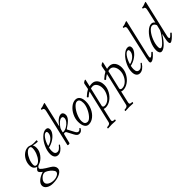

<svg xmlns="http://www.w3.org/2000/svg" viewBox="32 -1743 3035 3035"><g transform="rotate(-45 1549.0 -226.0)"><path d="M92.8 272.9Q26.9 272.9 -15.6 244.6Q-58.1 216.3 -58.1 172.9Q-58.1 129.9 -13.9 90.8Q30.3 51.8 106.9 26.9Q83 12.2 69.1 -4.4Q55.2 -21 55.2 -33.2Q55.2 -56.2 100.1 -90.8Q28.8 -110.4 28.8 -194.8Q28.8 -250.5 55.4 -302Q82 -353.5 125.7 -384.8Q169.4 -416 216.8 -416Q237.3 -416 256.8 -407.2Q289.1 -394 329.1 -394Q334 -394 340.8 -394.3Q347.7 -394.5 360.1 -395Q372.6 -395.5 383.8 -396Q392.1 -396 392.1 -388.2Q392.1 -365.2 382.8 -365.2Q349.6 -365.2 289.1 -378.9Q306.2 -354.5 306.2 -310.1Q306.2 -243.7 259.5 -182.1Q212.9 -120.6 146 -98.1Q125 -91.8 113.5 -79.3Q102.1 -66.9 102.1 -51.8Q102.1 -22.9 246.1 60.1Q314.9 100.6 314.9 157.2Q314.9 206.5 251.5 239.7Q188 272.9 92.8 272.9ZM115.2 -116.2Q147 -116.2 180.4 -152.8Q213.9 -189.5 235.8 -245.1Q257.8 -300.8 257.8 -353Q257.8 -392.1 222.2 -392.1Q190.4 -392.1 156.2 -355.5Q122.1 -318.8 99.6 -263.4Q77.1 -208 77.1 -157.2Q77.1 -116.2 115.2 -116.2ZM134.8 246.1Q185.1 246.1 221.4 225.3Q257.8 204.6 257.8 175.8Q257.8 156.2 231.9 127Q206.1 97.7 171.4 75.9Q136.7 54.2 113.8 54.2Q76.7 54.2 39.3 90.8Q2 127.4 2 164.1Q2 197.8 41 221.9Q80.1 246.1 134.8 246.1Z M467.8 13.2Q429.7 13.2 408.2 -14.6Q386.7 -42.5 386.7 -91.8Q386.7 -161.6 422.1 -238Q457.5 -314.5 511 -365.2Q564.5 -416 613.8 -416Q664.1 -416 664.1 -365.2Q664.1 -327.6 633.1 -286.9Q602.1 -246.1 551.5 -215.3Q501 -184.6 446.8 -173.8Q439 -136.7 439 -105Q439 -29.8 497.1 -29.8Q517.6 -29.8 537.6 -44.4Q557.6 -59.1 585.9 -94.2Q590.8 -97.7 596.9 -91.6Q603 -85.4 600.1 -81.1Q537.6 13.2 467.8 13.2ZM455.1 -200.2Q518.1 -214.4 561 -257.3Q604 -300.3 604 -349.1Q604 -379.9 582 -379.9Q548.8 -379.9 512.7 -328.6Q476.6 -277.3 455.1 -200.2Z M702.6 13.2Q690.9 13.2 685.5 10Q680.2 6.8 681.6 1L818.4 -587.9Q827.6 -624 827.6 -640.1Q827.6 -675.8 792.5 -675.8Q788.1 -675.8 786.4 -681.6Q784.7 -687.5 786.9 -693.4Q789.1 -699.2 793.5 -699.2Q821.8 -699.2 876.5 -721.2Q884.3 -725.1 891.6 -725.1Q895.5 -725.1 895.5 -720.2Q895.5 -713.9 893.6 -708L800.8 -306.2L805.7 -303.2Q835 -352.5 876 -384.3Q917 -416 951.7 -416Q974.6 -416 988.5 -398.4Q1002.4 -380.9 1002.4 -351.1Q1002.4 -312.5 966.6 -271.7Q930.7 -231 852.5 -182.1Q847.7 -179.2 853.5 -168.9L908.7 -64.9Q929.7 -22 957.5 -22Q980 -22 1000.5 -48.8Q1002.9 -55.2 1011.2 -47.9Q1018.6 -41 1015.6 -36.1Q989.3 13.2 943.4 13.2Q920.4 13.2 904.3 0.2Q888.2 -12.7 871.6 -43.9L813.5 -153.8Q805.7 -166 783.7 -166Q768.1 -166 763.7 -146L726.6 1Q723.6 13.2 702.6 13.2ZM781.7 -188Q818.4 -188 858.2 -210.2Q897.9 -232.4 924.3 -265.9Q950.7 -299.3 950.7 -330.1Q950.7 -369.1 919.4 -369.1Q868.2 -369.1 802.7 -278.8Q790 -260.7 783.7 -240.2L773.4 -200.2Q771.5 -196.3 771.5 -193.8Q771.5 -188 781.7 -188Z M1153.3 13.2Q1107.9 13.2 1083.7 -27.6Q1059.6 -68.4 1059.6 -138.2Q1059.6 -205.1 1091.6 -270Q1123.5 -335 1174.1 -375.5Q1224.6 -416 1275.4 -416Q1324.2 -416 1349.9 -378.7Q1375.5 -341.3 1375.5 -276.9Q1375.5 -204.6 1345.5 -137.7Q1315.4 -70.8 1263.7 -28.8Q1211.9 13.2 1153.3 13.2ZM1169.4 -29.8Q1201.2 -29.8 1239.7 -72.3Q1278.3 -114.7 1304.9 -176Q1331.5 -237.3 1331.5 -287.1Q1331.5 -377.9 1274.4 -377.9Q1240.7 -377.9 1200.4 -333.3Q1160.2 -288.6 1132.8 -224.9Q1105.5 -161.1 1105.5 -108.9Q1105.5 -29.8 1169.4 -29.8Z M1322.3 272.9Q1318.4 272.9 1318.4 266.4Q1318.4 259.8 1321.3 253.4Q1324.2 247.1 1328.1 247.1Q1388.7 247.1 1397 210L1527.3 -349.1Q1477.1 -318.8 1459 -298.8Q1454.6 -293.5 1447 -297.4Q1439.5 -301.3 1436.8 -308.1Q1434.1 -314.9 1438 -319.8Q1492.2 -369.6 1537.1 -392.1L1556.2 -490.2Q1560.1 -508.3 1586.4 -522Q1607.4 -532.7 1612.8 -526.9Q1613.8 -525.4 1613.3 -522.9L1586.4 -404.8Q1610.4 -412.1 1642.1 -412.1Q1699.7 -412.1 1733.4 -368.2Q1767.1 -324.2 1767.1 -254.9Q1767.1 -187.5 1732.2 -124.8Q1697.3 -62 1642.1 -24.4Q1586.9 13.2 1530.3 13.2Q1511.2 13.2 1491.2 4.9L1445.3 206.1Q1440.4 229 1451.7 238Q1462.9 247.1 1496.1 247.1Q1500 247.1 1500.2 253.4Q1500.5 259.8 1497.3 266.4Q1494.1 272.9 1490.2 272.9Q1434.6 269 1406.2 269Q1377.9 269 1322.3 272.9ZM1540 -18.1Q1583.5 -18.1 1623.5 -49.8Q1663.6 -81.5 1688 -133.1Q1712.4 -184.6 1712.4 -238.8Q1712.4 -293.9 1686.5 -333Q1660.6 -372.1 1619.1 -372.1Q1596.2 -372.1 1576.2 -365.2L1504.4 -58.1Q1503.9 -56.2 1503.4 -54Q1502.9 -51.8 1502.4 -50.5Q1502 -49.3 1502 -48.8Q1502 -18.1 1540 -18.1Z M1711.9 272.9Q1708 272.9 1708 266.4Q1708 259.8 1710.9 253.4Q1713.9 247.1 1717.8 247.1Q1778.3 247.1 1786.6 210L1917 -349.1Q1866.7 -318.8 1848.6 -298.8Q1844.2 -293.5 1836.7 -297.4Q1829.1 -301.3 1826.4 -308.1Q1823.7 -314.9 1827.6 -319.8Q1881.8 -369.6 1926.8 -392.1L1945.8 -490.2Q1949.7 -508.3 1976.1 -522Q1997.1 -532.7 2002.4 -526.9Q2003.4 -525.4 2002.9 -522.9L1976.1 -404.8Q2000 -412.1 2031.7 -412.1Q2089.4 -412.1 2123 -368.2Q2156.7 -324.2 2156.7 -254.9Q2156.7 -187.5 2121.8 -124.8Q2086.9 -62 2031.7 -24.4Q1976.6 13.2 1919.9 13.2Q1900.9 13.2 1880.9 4.9L1835 206.1Q1830.1 229 1841.3 238Q1852.5 247.1 1885.7 247.1Q1889.6 247.1 1889.9 253.4Q1890.1 259.8 1887 266.4Q1883.8 272.9 1879.9 272.9Q1824.2 269 1795.9 269Q1767.6 269 1711.9 272.9ZM1929.7 -18.1Q1973.1 -18.1 2013.2 -49.8Q2053.2 -81.5 2077.6 -133.1Q2102.1 -184.6 2102.1 -238.8Q2102.1 -293.9 2076.2 -333Q2050.3 -372.1 2008.8 -372.1Q1985.8 -372.1 1965.8 -365.2L1894 -58.1Q1893.6 -56.2 1893.1 -54Q1892.6 -51.8 1892.1 -50.5Q1891.6 -49.3 1891.6 -48.8Q1891.6 -18.1 1929.7 -18.1Z M2296.4 13.2Q2258.3 13.2 2236.8 -14.6Q2215.3 -42.5 2215.3 -91.8Q2215.3 -161.6 2250.7 -238Q2286.1 -314.5 2339.6 -365.2Q2393.1 -416 2442.4 -416Q2492.7 -416 2492.7 -365.2Q2492.7 -327.6 2461.7 -286.9Q2430.7 -246.1 2380.1 -215.3Q2329.6 -184.6 2275.4 -173.8Q2267.6 -136.7 2267.6 -105Q2267.6 -29.8 2325.7 -29.8Q2346.2 -29.8 2366.2 -44.4Q2386.2 -59.1 2414.6 -94.2Q2419.4 -97.7 2425.5 -91.6Q2431.6 -85.4 2428.7 -81.1Q2366.2 13.2 2296.4 13.2ZM2283.7 -200.2Q2346.7 -214.4 2389.6 -257.3Q2432.6 -300.3 2432.6 -349.1Q2432.6 -379.9 2410.6 -379.9Q2377.4 -379.9 2341.3 -328.6Q2305.2 -277.3 2283.7 -200.2Z M2546.4 13.2Q2523.9 13.2 2523.9 -18.1Q2523.9 -31.7 2535.2 -86.9L2650.4 -596.2Q2658.2 -632.3 2658.2 -639.2Q2658.2 -675.8 2622.1 -675.8Q2618.7 -675.8 2617.4 -681.6Q2616.2 -687.5 2617.9 -693.4Q2619.6 -699.2 2623 -699.2Q2641.6 -699.2 2665.5 -705.8Q2689.5 -712.4 2706.1 -721.2Q2715.3 -725.1 2722.2 -725.1Q2725.6 -725.1 2726.1 -721.9Q2726.6 -718.8 2724.1 -708L2587.4 -117.2Q2583 -96.7 2580.8 -83.3Q2578.6 -69.8 2578.9 -61.3Q2579.1 -52.7 2581.8 -49.3Q2584.5 -45.9 2589.4 -45.9Q2609.9 -45.9 2656.2 -95.2Q2660.2 -98.6 2664.8 -96.4Q2669.4 -94.2 2672.6 -88.9Q2675.8 -83.5 2673.3 -81.1Q2646.5 -47.4 2609.9 -17.1Q2573.2 13.2 2546.4 13.2Z M2779.8 13.2Q2757.8 13.2 2744.4 -7.8Q2731 -28.8 2731 -64Q2731 -138.7 2769.5 -221.9Q2808.1 -305.2 2865.7 -360.6Q2923.3 -416 2974.6 -416Q3011.2 -416 3032.7 -382.8L3079.6 -587.9Q3088.9 -628.9 3088.9 -637.2Q3088.9 -675.8 3054.7 -675.8Q3048.3 -675.8 3048.3 -687.5Q3048.3 -699.2 3054.7 -699.2Q3086.9 -699.2 3136.7 -721.2Q3146.5 -725.1 3150.9 -725.1Q3155.8 -725.1 3155.8 -720.2Q3155.8 -715.8 3153.8 -708L3012.7 -98.1Q3012.2 -95.7 3011.5 -90.8Q3010.7 -85.9 3010.3 -82Q3009.8 -78.1 3009.8 -75.2Q3009.8 -50.8 3022.9 -50.8Q3031.7 -50.8 3043.5 -60.5Q3055.2 -70.3 3083 -99.1Q3085.9 -102.1 3091.1 -99.1Q3096.2 -96.2 3099.6 -91.3Q3103 -86.4 3100.6 -84Q3062 -38.6 3029.3 -12.7Q2996.6 13.2 2978 13.2Q2957 13.2 2957 -28.8Q2957 -39.6 2958.5 -53Q2960 -66.4 2963.4 -84Q2966.8 -101.6 2969.2 -113Q2971.7 -124.5 2976.6 -145.5Q2981.4 -166.5 2982.9 -172.9L2980 -175.8Q2928.2 -88.9 2874.3 -37.8Q2820.3 13.2 2779.8 13.2ZM2814.9 -35.2Q2843.3 -35.2 2902.6 -102.5Q2961.9 -169.9 3000 -245.1L3022 -335Q3002.4 -386.2 2961.9 -386.2Q2927.7 -386.2 2886.7 -336.7Q2845.7 -287.1 2817.9 -214.6Q2790 -142.1 2790 -81.1Q2790 -35.2 2814.9 -35.2Z"/></g></svg>

Font: Junicode SmCond Light
Style: Italic
Weight: 300
Width: 4
Italic angle: -11°
Designer: Peter S. Baker
Version: Version 2.206